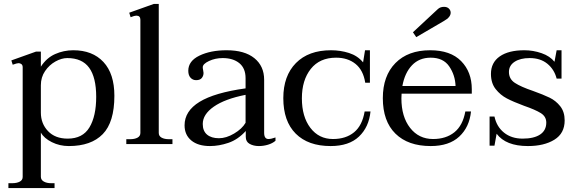

<svg xmlns="http://www.w3.org/2000/svg" viewBox="-20 -737 2940 982"><path d="M23 200H42Q66 200 81 192Q96 184 96 168V-393Q96 -404 89.5 -409Q83 -414 75 -414Q67 -414 45 -406L38 -428L164 -473H189V-396Q218 -441 262 -460.5Q306 -480 355 -480Q453 -480 509 -420Q565 -360 565 -247Q565 -112 505.5 -51Q446 10 332 10Q285 10 245 -10Q205 -30 189 -59V167Q189 183 204 191.5Q219 200 242 200H259V225H23ZM472 -242Q472 -341 436 -390.5Q400 -440 324 -440Q295 -440 263.5 -422.5Q232 -405 210.5 -373.5Q189 -342 189 -301V-161Q189 -105 225.5 -66.5Q262 -28 326 -28Q403 -28 437.5 -85.5Q472 -143 472 -242Z M626 -25H644Q669 -25 683.5 -33Q698 -41 698 -57V-636Q698 -657 677 -657Q668 -657 648 -649L641 -672L767 -717H792V-57Q792 -41 806.5 -33Q821 -25 845 -25H862V0H626Z M924 -96Q924 -169 1000.5 -216Q1077 -263 1236 -285V-337Q1236 -388 1204 -414Q1172 -440 1119 -440Q1081 -440 1049 -425Q1017 -410 1017 -393Q1017 -387 1019 -378Q1021 -369 1021 -364Q1021 -349 1012 -338Q1003 -327 983 -327Q966 -327 954.5 -339.5Q943 -352 943 -375Q943 -425 1000 -452.5Q1057 -480 1139 -480Q1231 -480 1281 -439.5Q1331 -399 1331 -329V-58Q1331 -26 1353 -26Q1367 -26 1389 -34V-17Q1374 -4 1351 3Q1328 10 1304 10Q1277 10 1257 -1Q1237 -12 1237 -37V-67Q1197 -23 1148.5 -6.5Q1100 10 1054 10Q993 10 958.5 -18.5Q924 -47 924 -96ZM1236 -109V-252Q1130 -231 1073.5 -191.5Q1017 -152 1017 -103Q1017 -67 1039 -48.5Q1061 -30 1100 -30Q1137 -30 1177.5 -54Q1218 -78 1236 -109Z M1429 -235Q1429 -349 1493.5 -414.5Q1558 -480 1673 -480Q1721 -480 1765 -466Q1809 -452 1837 -418L1847 -480H1872V-314H1848Q1838 -378 1798.5 -410Q1759 -442 1699 -442Q1615 -442 1569.5 -384.5Q1524 -327 1524 -234Q1524 -140 1567.5 -83Q1611 -26 1683 -26Q1749 -26 1791 -60.5Q1833 -95 1845 -167H1875Q1867 -87 1816 -38.5Q1765 10 1671 10Q1556 10 1492.5 -53.5Q1429 -117 1429 -235Z M2109 -547 2092 -572 2207 -679Q2208 -680 2220 -691Q2232 -702 2251 -702Q2267 -702 2276 -693Q2285 -684 2285 -672Q2285 -649 2251 -630ZM2034 -258Q2033 -250 2033 -234Q2033 -140 2077.5 -83Q2122 -26 2195 -26Q2261 -26 2304 -60.5Q2347 -95 2360 -167H2389Q2381 -87 2329 -38.5Q2277 10 2183 10Q2067 10 2002.5 -53.5Q1938 -117 1938 -235Q1938 -349 2002.5 -414.5Q2067 -480 2180 -480Q2284 -480 2338.5 -424.5Q2393 -369 2393 -281V-258ZM2038 -297H2310Q2308 -353 2277.5 -397.5Q2247 -442 2183 -442Q2124 -442 2087 -403Q2050 -364 2038 -297Z M2520 -53 2509 8H2484V-141H2509Q2520 -89 2558 -58.5Q2596 -28 2653 -28Q2711 -28 2742.5 -49Q2774 -70 2774 -110Q2774 -141 2746 -158.5Q2718 -176 2660 -196Q2606 -216 2572.5 -233.5Q2539 -251 2515 -281.5Q2491 -312 2491 -359Q2491 -417 2536 -448.5Q2581 -480 2662 -480Q2707 -480 2750 -465Q2793 -450 2816 -421L2827 -480H2852V-335H2827Q2815 -382 2779.5 -411Q2744 -440 2689 -440Q2641 -440 2612 -421Q2583 -402 2583 -369Q2583 -333 2613.5 -313Q2644 -293 2706 -272Q2759 -253 2791 -237.5Q2823 -222 2845.5 -193.5Q2868 -165 2868 -121Q2868 -55 2815.5 -22.5Q2763 10 2680 10Q2567 10 2520 -53Z"/></svg>

Font: TavirajRegular
Style: Regular
Weight: 400
Designer: Katatrad Team
Foundry: CadsonDemak
Version: Version 1.001